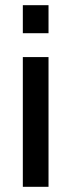

<svg xmlns="http://www.w3.org/2000/svg" viewBox="-20 -720 275 740"><path d="M68 0V-500H167V0ZM68 -592V-700H167V-592Z"/></svg>

Font: TitilliumText
Style: Medium
Weight: 500
Designer: Accademia di Belle Arti di Urbino and others
Foundry: Accademia di Belle Arti di Urbino and others.
Version: Version 60.001